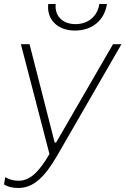

<svg xmlns="http://www.w3.org/2000/svg" viewBox="-32 -740 624 955"><path d="M59 195C134 195 190 142 253 33L572 -520H530L247 -31H240L115 -520H72L214 26C162 116 116 159 61 159C36 159 14 153 -6 141L-12 177C7 190 33 195 59 195ZM340 -588C425 -588 487 -637 500 -720H462C453 -657 404 -620 344 -620C278 -620 239 -662 245 -720H208C199 -643 255 -588 340 -588Z"/></svg>

Font: Fixel Display 20240404 ExLight
Style: Italic
Weight: 200
Italic angle: -10°
Designer: AlfaBravo + MacPaw
Foundry: Kyrylo Tkachov, Marchela Mozhyna, Serhii Makarenko, Maria Weinstein, Zakhar Kryvoshyya
Version: Version 1.211;Glyphs 3.2 (3225)